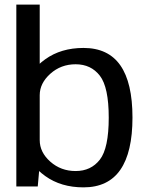

<svg xmlns="http://www.w3.org/2000/svg" viewBox="-20 -805 640 829"><path d="M50.5 0H143L151.5 -95V-785H50.5ZM340.5 4Q447 4 499.5 -71.8Q552 -147.5 552 -297.5Q552 -448 499.5 -523Q447 -598 340.5 -598Q243.5 -598 175.5 -549.2Q107.5 -500.5 107.5 -447.5L151.5 -394Q151.5 -445.5 197.2 -486.5Q243 -527.5 306.5 -527.5Q373 -527.5 411.2 -478Q449.5 -428.5 449.5 -297Q449.5 -165 411.2 -115.8Q373 -66.5 306.5 -66.5Q243 -66.5 197.2 -107Q151.5 -147.5 151.5 -200L107.5 -146Q107.5 -93.5 175.5 -44.8Q243.5 4 340.5 4Z"/></svg>

Font: Anybody UltraCondensed Thin
Style: Regular
Weight: 400
Version: Version 1.111